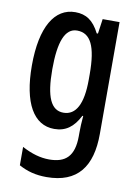

<svg xmlns="http://www.w3.org/2000/svg" viewBox="-88 -608 649 906"><g transform="rotate(10 236.5 -155.0)"><path d="M199 -550C100 -550 40 -452 40 -267C40 -87 97 10 195 10C250 10 287 -17 316 -74H320C317 -44 316 -14 316 8V23C316 120 275 156 197 156C155 156 113 144 66 119V207C106 229 147 240 199 240C348 240 412 152 412 -4V-540H331L321 -469H315C286 -527 250 -550 199 -550ZM222 -466C287 -466 316 -407 316 -273V-247C316 -131 285 -73 225 -73C166 -73 138 -132 138 -266C138 -397 164 -466 222 -466Z"/></g></svg>

Font: Noto Sans Arabic UI XCn Md
Style: Regular
Weight: 500
Width: 2
Designer: Monotype Design Team, Nadine Chahine and Nizar Qandah
Foundry: Monotype Imaging Inc.
Version: Version 2.010